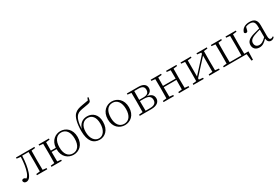

<svg xmlns="http://www.w3.org/2000/svg" viewBox="111 -2222 5515 3776"><g transform="rotate(-30 2868.0 -334.5)"><path d="M415 0H565V-27L480 -36C479 -91 478 -172 478 -226V-283C478 -336 479 -417 480 -472L565 -482V-508H147V-482L236 -471C231 -342 214 -230 183 -143C166 -96 148 -68 121 -47C102 -65 86 -75 67 -75C46 -75 33 -66 25 -47C25 -12 51 10 87 10C140 10 185 -32 217 -132C247 -222 266 -342 271 -478H416L418 -283V-226L416 -36L331 -27V0Z M1160 -16C1054 -16 987 -101 987 -252C987 -403 1054 -491 1160 -491C1267 -491 1334 -403 1334 -252C1334 -101 1267 -16 1160 -16ZM1160 14C1282 14 1400 -72 1400 -253C1400 -433 1281 -522 1160 -522C1047 -522 933 -443 921 -282H809L811 -472L895 -482V-508H660V-482L745 -473L747 -283V-226L745 -36L660 -27V0H895V-27L811 -36C810 -91 809 -175 809 -252H920C920 -72 1039 14 1160 14Z M1754 -16C1657 -16 1585 -108 1585 -258C1585 -400 1658 -478 1754 -478C1852 -478 1918 -406 1918 -257C1918 -112 1851 -16 1754 -16ZM1754 14C1868 14 1982 -71 1982 -264C1982 -428 1882 -511 1761 -511C1648 -511 1581 -447 1547 -344C1555 -505 1587 -590 1634 -634C1670 -667 1720 -679 1805 -692C1872 -703 1929 -711 1948 -728C1963 -745 1969 -776 1976 -821L1953 -827L1932 -773C1892 -765 1840 -758 1794 -749C1711 -734 1658 -720 1609 -672C1550 -615 1519 -481 1519 -316C1519 -88 1610 14 1754 14Z M2326 14C2448 14 2567 -72 2567 -253C2567 -433 2447 -522 2326 -522C2205 -522 2086 -433 2086 -253C2086 -72 2204 14 2326 14ZM2326 -16C2219 -16 2153 -101 2153 -252C2153 -403 2219 -491 2326 -491C2432 -491 2499 -403 2499 -252C2499 -101 2432 -16 2326 -16Z M2749 0H2929C3068 0 3121 -66 3121 -134C3121 -205 3079 -253 2979 -266C3068 -283 3096 -332 3096 -385C3096 -459 3044 -508 2925 -508H2665V-482L2750 -473L2752 -283V-226L2750 -36L2665 -27V0ZM2815 -477H2910C3000 -477 3036 -443 3036 -382C3036 -311 2995 -278 2907 -278H2813ZM2813 -250H2909C3019 -250 3058 -204 3058 -137C3058 -69 3014 -30 2916 -30H2815L2813 -226Z M3556 -482 3641 -473C3642 -419 3643 -341 3643 -282H3355L3357 -472L3441 -482V-508H3206V-482L3291 -473L3293 -283V-226L3291 -36L3206 -27V0H3441V-27L3357 -36C3356 -91 3355 -175 3355 -252H3643C3643 -175 3642 -90 3641 -36L3556 -27V0H3790V-27L3705 -36L3703 -226V-283L3705 -472L3790 -482V-508H3556Z M4246 -482 4335 -472V-445L4168 -262L4028 -109V-472L4118 -482V-508H3883V-482L3968 -473L3970 -283V-226L3968 -36L3883 -27V0H4118V-27L4028 -36V-67L4191 -246L4335 -403V-36L4246 -27V0H4480V-27L4395 -36L4393 -226V-283L4395 -472L4480 -482V-508H4246Z M4573 0H5092L5112 158H5145L5151 -30H5055L5053 -226V-283L5055 -472L5140 -482V-508H4905V-482L4990 -473L4992 -283V-226L4990 -30H4724L4722 -226V-283L4724 -472L4808 -482V-508H4573V-482L4658 -473L4660 -283V-226L4658 -36L4573 -27Z M5643 13C5675 13 5703 -1 5723 -30L5708 -46C5692 -31 5680 -25 5663 -25C5633 -25 5617 -44 5617 -113V-354C5617 -473 5562 -522 5453 -522C5351 -522 5280 -476 5258 -397C5262 -377 5275 -366 5295 -366C5316 -366 5329 -375 5335 -402L5352 -472C5382 -486 5411 -492 5440 -492C5520 -492 5558 -463 5558 -350V-314C5512 -303 5462 -290 5415 -276C5291 -239 5245 -188 5245 -114C5245 -31 5304 14 5381 14C5452 14 5497 -19 5559 -85C5565 -23 5592 13 5643 13ZM5558 -117C5489 -51 5450 -30 5405 -30C5346 -30 5307 -62 5307 -125C5307 -175 5338 -217 5427 -249C5467 -264 5513 -277 5558 -289Z"/></g></svg>

Font: Noto Serif CJK HK ExtraLight
Style: Regular
Weight: 200
Designer: Ryoko NISHIZUKA 西塚涼子 (kana & ideographs); Frank Grießhammer (Latin, Greek & Cyrillic); Wenlong ZHANG 张文龙 (bopomofo); San
Foundry: Adobe
Version: Version 2.001;hotconv 1.1.0;makeotfexe 2.6.0